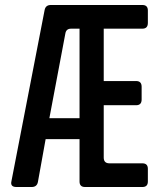

<svg xmlns="http://www.w3.org/2000/svg" viewBox="-20 -750 640 770"><path d="M46 0Q20 0 26 -24L159 -710Q163 -730 184 -730H551Q573 -730 573 -708V-658Q573 -635 551 -635H396V-425H526Q548 -425 548 -402V-351Q548 -328 526 -328H396V-118Q396 -95 419 -95H551Q573 -95 573 -73V-22Q573 0 551 0H321Q299 0 299 -22V-192H163L132 -20Q128 0 107 0ZM178 -276H299V-635H265Q245 -635 242 -615Z"/></svg>

Font: Pitagon Sans Mono SemiBold
Style: Regular
Weight: 600
Monospace: yes
Designer: Travis Tran
Foundry: Pitagon
Version: Version 1.001; ttfautohint (v1.8.4.7-5d5b);gftools[0.9.26]